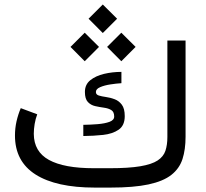

<svg xmlns="http://www.w3.org/2000/svg" viewBox="-20 -851 934 871"><path d="M477.5 -87.9Q564 -87.9 616.2 -96.7Q668.5 -105.5 695.1 -123Q721.7 -140.6 730.5 -167.2Q739.3 -193.8 739.3 -229.5V-667H821.8V-230.5Q821.8 -172.9 807.9 -129.6Q793.9 -86.4 757.3 -57.6Q720.7 -28.8 653.8 -14.4Q586.9 0 481 0H410.2Q234.9 0 141.4 -59.3Q47.9 -118.7 47.9 -236.3Q47.9 -269 54.9 -300.3Q62 -331.5 74.2 -360.4L148.9 -332.5Q141.1 -312 137.2 -288.6Q133.3 -265.1 133.3 -243.7Q133.8 -163.1 202.1 -125.5Q270.5 -87.9 405.3 -87.9ZM357.9 -284.7Q391.1 -285.2 423.3 -287.8Q455.6 -290.5 476.8 -298.3Q498 -306.2 498 -322.3Q498 -343.8 484.6 -351.8Q471.2 -359.9 451.4 -362.5Q431.6 -365.2 411.9 -369.6Q392.1 -374 378.7 -388.2Q365.2 -402.3 365.2 -434.1Q365.2 -467.3 389.6 -487.1Q414.1 -506.8 452.1 -515.9Q490.2 -524.9 530.8 -524.9V-473.6Q507.3 -472.2 480.5 -468Q453.6 -463.9 434.3 -455.6Q415 -447.3 415 -433.6Q415 -421.9 428.2 -417.7Q441.4 -413.6 460.9 -410.9Q480.5 -408.2 500 -400.9Q519.5 -393.6 532.7 -376Q545.9 -358.4 545.9 -324.2Q545.9 -281.7 518.3 -262.7Q490.7 -243.7 447.8 -239Q404.8 -234.4 357.9 -233.9ZM381.8 -766.1 446.3 -830.6 511.2 -766.1 446.3 -701.2ZM465.8 -638.2 530.3 -702.6 595.2 -638.2 530.3 -573.2ZM299.8 -638.2 364.3 -702.6 429.2 -638.2 364.3 -573.2Z"/></svg>

Font: Vazir WOL-UI
Style: Regular-WOL-UI
Weight: 400
Designer: Saber Rastikerdar
Foundry: Saber Rastikerdar
Version: Version 30.1.0